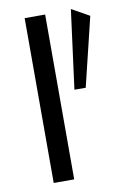

<svg xmlns="http://www.w3.org/2000/svg" viewBox="-82 -753 526 803"><g transform="rotate(-10 181.5 -352.0)"><path d="M80 0V-700H167V0ZM281 -369H233L277 -704L352 -662Z"/></g></svg>

Font: Panamera Medium
Style: Regular
Weight: 500
Designer: Bastien Sozeau
Foundry: NBR — Bastien Sozeau
Version: Version 3.002; ttfautohint (v1.8.4.7-5d5b);gftools[0.9.33]